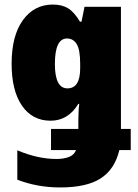

<svg xmlns="http://www.w3.org/2000/svg" viewBox="-20 -583 607 843"><path d="M274 -414Q302 -414 317 -389Q332 -364 332 -303V-283Q332 -195 276 -195Q221 -195 221 -302Q221 -414 274 -414ZM212 -563Q130 -563 80.5 -494.5Q31 -426 31 -303Q31 -185 76.5 -119Q122 -53 202 -53Q279 -53 324 -127H328Q326 -114 325 -93Q324 -72 324 -57V-17H204V76H314Q305 98 282 106.5Q259 115 228 115Q146 115 56 77V206Q144 240 244 240Q361 240 422.5 200Q484 160 504 76H554V-17H511V-553H351L338 -488H331Q306 -530 279 -546.5Q252 -563 212 -563Z"/></svg>

Font: Noto Sans Display SemiCondensed Black
Style: Regular
Weight: 900
Width: 4
Designer: Monotype Design Team
Foundry: Monotype Imaging Inc.
Version: Version 1.900